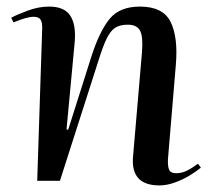

<svg xmlns="http://www.w3.org/2000/svg" viewBox="-20 -549 642 583"><path d="M590 -40Q577 -29 556.5 -16.5Q536 -4 511.5 5Q487 14 464 14Q376 14 384 -74L411 -389Q415 -437 405.5 -455.5Q396 -474 368 -474Q344 -474 329.5 -464.5Q315 -455 303.5 -431Q292 -407 279 -365L162 0H93L108 -459Q109 -480 103.5 -489Q98 -498 82 -498Q62 -498 21 -481L14 -495Q30 -504 63.5 -516.5Q97 -529 129 -529Q175 -529 193 -502Q211 -475 207 -423L182 -156L187 -155L258 -379Q283 -456 313.5 -492.5Q344 -529 405 -529Q475 -529 498 -482.5Q521 -436 514 -353L490 -66Q489 -44 493.5 -33.5Q498 -23 515 -23Q533 -23 550 -32Q567 -41 581 -52Z"/></svg>

Font: Literata 72pt Medium
Style: Italic
Weight: 500
Italic angle: -2°
Designer: Latin by Veronika Burian and Jose Scaglione. Greek by Irene Vlachou. Cyrillic by Vera Evstafieva
Foundry: TypeTogether
Version: Version 3.002